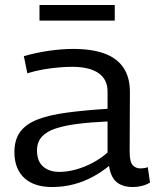

<svg xmlns="http://www.w3.org/2000/svg" viewBox="-20 -743 630 773"><path d="M38 -130Q38 -181 61.5 -212.5Q85 -244 131.5 -262Q178 -280 248.5 -289.5Q319 -299 413 -305V-372Q414 -422 377.5 -448Q341 -474 270 -474Q246 -474 216.5 -471.5Q187 -469 155 -463.5Q123 -458 90 -448L76 -517Q125 -531 176.5 -538.5Q228 -546 275 -546Q350 -546 400.5 -527.5Q451 -509 477 -470.5Q503 -432 503 -373L502 -132Q502 -92 514 -78.5Q526 -65 545 -65Q552 -65 559.5 -66Q567 -67 575 -70L584 -8Q569 1 551.5 5.5Q534 10 515 10Q474 10 450 -9.5Q426 -29 419 -75Q391 -52 356 -32.5Q321 -13 279 -1.5Q237 10 188 10Q155 10 127.5 1.5Q100 -7 80 -24.5Q60 -42 49 -68.5Q38 -95 38 -130ZM129 -137Q129 -94 153.5 -72.5Q178 -51 219 -51Q251 -51 285.5 -60.5Q320 -70 353 -87.5Q386 -105 413 -129V-254Q347 -251 294.5 -244.5Q242 -238 205 -226Q168 -214 148.5 -192.5Q129 -171 129 -137ZM139 -660V-723H442V-660Z"/></svg>

Font: Georama SemiExpanded
Style: Regular
Weight: 400
Width: 6
Designer: Jean-Baptiste Levee
Foundry: Production Type
Version: Version 1.001